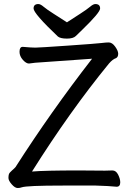

<svg xmlns="http://www.w3.org/2000/svg" viewBox="-20 -922 640 955"><path d="M67.9 13.2Q54.2 13.2 38.1 -5.4Q22 -23.9 22 -37.1Q22 -48.8 24.4 -55.9Q26.9 -63 40 -74.5Q53.2 -85.9 57.1 -90.8Q233.9 -367.2 438 -629.9L154.8 -609.9L124 -606Q109.9 -606 93.5 -624.5Q77.1 -643.1 77.1 -664.1Q77.1 -689 92.8 -689Q137.2 -685.1 155.8 -685.1Q173.8 -685.1 317.9 -695.1Q461.9 -705.1 484.4 -708Q506.8 -710.9 521 -710.9Q538.1 -710.9 553 -689.9Q567.9 -668.9 567.9 -654.8Q567.9 -638.2 557.1 -632.8Q541 -627.9 522 -606Q328.1 -369.1 139.2 -68.8Q200.2 -74.2 374 -74.2L502 -73.2Q523.9 -73.2 539.1 -74.2Q557.1 -74.2 567.6 -53.2Q578.1 -32.2 578.1 -15.1Q578.1 6.8 560.1 6.8Q522 2.9 457 1H292Q112.8 1 87.9 9.8Q79.1 13.2 67.9 13.2ZM313 -730Q280.8 -730 268.1 -740.2Q147 -855 147 -879.9Q147 -901.9 170.9 -901.9Q181.2 -901.9 197 -888.4Q212.9 -875 246.8 -853.5Q280.8 -832 313 -811Q345.2 -832 378.7 -853.5Q412.1 -875 428 -888.4Q443.8 -901.9 454.1 -901.9Q478 -901.9 478 -879.9Q478 -859.9 390.1 -774.9Q370.1 -755.9 357.2 -742.9Q344.2 -730 313 -730Z"/></svg>

Font: LXGW WenKai Screen
Style: Regular
Weight: 400
Designer: LXGW / Fontworks Inc.
Foundry: LXGW / Fontworks Inc.
Version: Version 1.510;January 18,2025